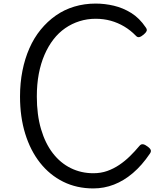

<svg xmlns="http://www.w3.org/2000/svg" viewBox="-20 -1035 900 1074"><path d="M502 19Q409 19 333.5 -18.5Q258 -56 204 -124.5Q150 -193 121 -287Q92 -381 92 -495Q92 -571 105.5 -639Q119 -707 144.5 -765Q170 -823 207.5 -869Q245 -915 292 -948Q339 -981 395.5 -998Q452 -1015 515 -1015Q566 -1015 617 -1003Q668 -991 714 -962.5Q760 -934 795 -882Q804 -870 800 -861Q796 -852 784 -842Q770 -830 759.5 -827.5Q749 -825 740 -835Q710 -866 674.5 -887Q639 -908 599.5 -919Q560 -930 515 -930Q468 -930 425 -916.5Q382 -903 345 -877.5Q308 -852 279 -814.5Q250 -777 229 -728.5Q208 -680 197 -622Q186 -564 186 -495Q186 -393 209.5 -313Q233 -233 275.5 -178Q318 -123 376 -94.5Q434 -66 502 -66Q544 -66 579.5 -78.5Q615 -91 647 -112.5Q679 -134 707 -161.5Q735 -189 760 -219Q769 -230 780.5 -228Q792 -226 806 -215Q821 -204 823.5 -195Q826 -186 818 -175Q774 -110 723.5 -67Q673 -24 617.5 -2.5Q562 19 502 19Z"/></svg>

Font: Playwrite NG Modern
Style: Regular
Weight: 400
Designer: Veronika Burian, José Scaglione
Foundry: TypeTogether
Version: Version 1.002